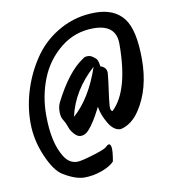

<svg xmlns="http://www.w3.org/2000/svg" viewBox="-79 -807 742 836"><g transform="rotate(-10 291.5 -389.5)"><path d="M405 -460Q403 -437 397 -395.5Q391 -354 389 -327V-325Q389 -304 398 -304Q478 -380 478 -587Q478 -673 378 -673Q296 -673 233 -622.5Q170 -572 140 -496.5Q110 -421 110 -336Q110 -214 151 -149Q173 -113 209 -113Q227 -113 279 -129Q331 -145 339 -152L351 -162Q377 -174 361 -87Q342 -67 304 -53.5Q266 -40 227.5 -40Q189 -40 136 -72Q100 -93 68.5 -166Q37 -239 37 -315Q37 -391 61.5 -465.5Q86 -540 130 -601.5Q174 -663 244 -701Q314 -739 397.5 -739Q481 -739 522 -687Q563 -635 563 -504Q563 -373 504 -284Q470 -232 420 -220Q389 -220 366.5 -258Q344 -296 338 -333Q338 -332 330.5 -318.5Q323 -305 319.5 -298Q316 -291 307.5 -277.5Q299 -264 293 -256Q287 -248 279 -239Q263 -221 243.5 -221Q224 -221 205 -249Q199 -257 193.5 -273.5Q188 -290 179 -303.5Q170 -317 170 -340.5Q170 -364 179 -382Q242 -506 311 -551Q319 -558 332 -558Q345 -558 356 -549.5Q367 -541 369.5 -538Q372 -535 373.5 -530Q375 -525 376 -523Q379 -509 379 -505Q406 -496 406 -472ZM228 -308Q305 -375 350 -508Q253 -421 228 -308Z"/></g></svg>

Font: Ma Shan Zheng
Style: Regular
Weight: 400
Designer: ZhongQi
Foundry: ZhongQi
Version: Version 2.001